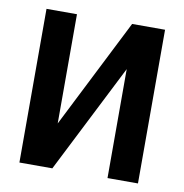

<svg xmlns="http://www.w3.org/2000/svg" viewBox="-68 -625 662 689"><g transform="rotate(10 263.0 -280.0)"><path d="M479 0H368V-397L167 0H47V-560H158V-162L359 -560H479Z"/></g></svg>

Font: Tektur SemiCondensed Medium
Style: Regular
Weight: 500
Width: 4
Designer: Adam Jagosz
Foundry: Adam Jagosz
Version: Version 1.005;gftools[0.9.30]